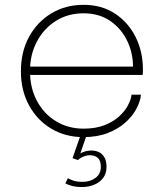

<svg xmlns="http://www.w3.org/2000/svg" viewBox="-20 -558 677 794"><path d="M358.5 64.5Q375 64.5 389.2 71.2Q403.5 78 412 93Q420.5 108 420.5 132.5Q420.5 159.5 406.5 178Q392.5 196.5 369.2 206Q346 215.5 319 215.5Q293 215.5 274.2 209.8Q255.5 204 250 200L261 179Q266 182.5 281.2 188.2Q296.5 194 321.5 194Q352.5 194 374.8 177.8Q397 161.5 397 132Q397 106.5 384.8 95.2Q372.5 84 352 84Q339 84 324.8 89.8Q310.5 95.5 302.5 104L280 96L313.5 0H338.5L307 92L302 87.5Q306 78 323.2 71.2Q340.5 64.5 358.5 64.5ZM90 -248V-282.5H539.5L530 -273.5Q530 -276.5 530 -278.5Q530 -280.5 530 -282.5Q530 -340 505.5 -390.2Q481 -440.5 435.2 -471.8Q389.5 -503 325.5 -503Q261 -503 211 -471.5Q161 -440 132.5 -386Q104 -332 104 -264.5Q104 -195 132.5 -141.2Q161 -87.5 211.2 -56.8Q261.5 -26 325.5 -26Q375.5 -26 412 -40.2Q448.5 -54.5 472.5 -76.5Q496.5 -98.5 509.2 -122.5Q522 -146.5 524 -166.5H563Q560.5 -139.5 544.5 -109Q528.5 -78.5 499 -51.8Q469.5 -25 426 -8Q382.5 9 325 9Q250.5 9 192.2 -25.8Q134 -60.5 100.2 -122Q66.5 -183.5 66.5 -263.5Q66.5 -344 100.2 -405.8Q134 -467.5 192.5 -502.8Q251 -538 325.5 -538Q400.5 -538 455.5 -501.8Q510.5 -465.5 540.8 -405Q571 -344.5 571 -271.5Q571 -266.5 570.8 -259Q570.5 -251.5 570 -248Z"/></svg>

Font: Epilogue ExtraLight
Style: Regular
Weight: 250
Designer: Tyler Finck
Foundry: Etcetera Type Co
Version: Version 2.112